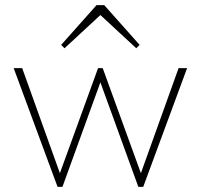

<svg xmlns="http://www.w3.org/2000/svg" viewBox="-20 -724 778 744"><path d="M203 0 33 -460H66L221 -28H203L360 -460H378L535 -28H517L672 -460H705L535 0H516L357 -438H381L222 0ZM230 -537 217 -550 354 -704H384L521 -550L508 -537L359 -675H379Z"/></svg>

Font: Outfit Thin
Style: Regular
Weight: 100
Designer: Rodrigo Fuenzalida
Foundry: fragTYPE
Version: Version 1.100;gftools[0.9.27]